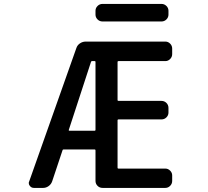

<svg xmlns="http://www.w3.org/2000/svg" viewBox="-20 -962 1040 961"><path d="M324.2 -311.5Q323.2 -307.6 327.1 -307.6H454.1Q458 -307.6 458 -312.5V-652.3Q458 -656.2 454.1 -656.2H440.4Q436.5 -656.2 435.5 -652.3ZM493.2 -854.5Q478.5 -854.5 468.3 -864.7Q458 -875 458 -888.7V-908.2Q458 -921.9 468.3 -932.1Q478.5 -942.4 493.2 -942.4H788.1Q802.7 -942.4 813 -932.1Q823.2 -921.9 823.2 -908.2V-888.7Q823.2 -875 813 -864.7Q802.7 -854.5 788.1 -854.5ZM362.3 -721.7Q367.2 -736.3 380.4 -745.1Q393.6 -753.9 409.2 -753.9H807.6Q821.3 -753.9 831.5 -743.7Q841.8 -733.4 841.8 -718.8V-691.4Q841.8 -676.8 831.5 -666.5Q821.3 -656.2 807.6 -656.2H573.2Q568.4 -656.2 568.4 -652.3V-460.9Q568.4 -457 573.2 -457H788.1Q802.7 -457 813 -446.8Q823.2 -436.5 823.2 -421.9V-398.4Q823.2 -384.8 813 -374.5Q802.7 -364.3 788.1 -364.3H573.2Q568.4 -364.3 568.4 -359.4V-123Q568.4 -118.2 573.2 -118.2H807.6Q821.3 -118.2 831.5 -107.9Q841.8 -97.7 841.8 -84V-56.6Q841.8 -42 831.5 -31.7Q821.3 -21.5 807.6 -21.5H493.2Q478.5 -21.5 468.3 -31.7Q458 -42 458 -56.6V-209Q458 -213.9 454.1 -213.9H297.9Q293.9 -213.9 293 -210L241.2 -54.7Q236.3 -40 223.6 -30.8Q210.9 -21.5 196.3 -21.5H149.4Q136.7 -21.5 128.9 -32.2Q124 -38.1 124 -45.9Q124 -49.8 126 -53.7Z"/></svg>

Font: Gen Jyuu Gothic L Monospace Medium
Style: Regular
Weight: 500
Designer: [Source Han Sans]
Ryoko NISHIZUKA  (kana & ideographs); Paul D. Hunt (Latin, Greek & Cyrillic); Wenlong ZHANG  (bopomofo
Version: Version 1.002.20150607